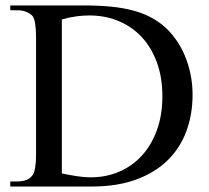

<svg xmlns="http://www.w3.org/2000/svg" viewBox="-20 -682 763 702"><path d="M684.1 -335Q684.1 -265.1 662.1 -204.1Q640.1 -143.1 594.7 -97.7Q549.3 -52.2 479.5 -26.1Q409.7 0 314 0H17.6V-18.6H42.5Q63.5 -18.6 78.4 -24.9Q93.3 -31.2 101.1 -44.9Q106 -53.2 108.9 -71.3Q111.8 -89.4 111.8 -117.7V-545.4Q111.8 -606.4 99.1 -623.5Q88.9 -633.8 75 -639.2Q61 -644.5 42.5 -644.5H17.6V-662.1H286.6Q341.8 -662.1 386 -657.7Q430.2 -653.3 465.8 -643.8Q501.5 -634.3 530 -619.4Q558.6 -604.5 582 -584Q605 -563.5 623.8 -536.6Q642.6 -509.8 656 -478Q669.4 -446.3 676.8 -410.2Q684.1 -374 684.1 -335ZM573.7 -330.1Q573.7 -398.9 553.7 -453.6Q533.7 -508.3 498.3 -546.4Q462.9 -584.5 413.8 -605Q364.7 -625.5 306.2 -625.5Q284.2 -625.5 259.5 -622.3Q234.9 -619.1 206.1 -610.8V-47.9Q236.8 -41.5 262.7 -37.6Q288.6 -33.7 309.6 -33.7Q365.7 -33.2 414.1 -53.5Q462.4 -73.7 497.8 -112.1Q533.2 -150.4 553.5 -205.6Q573.7 -260.7 573.7 -330.1Z"/></svg>

Font: Doulos SIL Compact
Style: Regular
Weight: 400
Designer: Walt Agee, Victor Gaultney, Peter Martin, Debbi Hosken
Foundry: SIL International
Version: Version 4.110; 2011; Maintenance release ; LnSpcTght